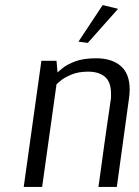

<svg xmlns="http://www.w3.org/2000/svg" viewBox="-20 -741 551 761"><path d="M448 -706 328 -571 291 -576 387 -721ZM144 -500H204L208 -454Q211 -457 228 -471Q245 -485 277.5 -497.5Q310 -510 361 -510Q423 -510 458.5 -479.5Q494 -449 494 -386Q494 -369 491 -349L443 0H370Q370 0 373.5 -23.5Q377 -47 382 -85Q387 -123 393 -165.5Q399 -208 404.5 -246.5Q410 -285 414 -311Q418 -337 418 -340Q420 -348 420 -355.5Q420 -363 420 -370Q420 -416 396 -436.5Q372 -457 329 -457Q290 -457 262 -445Q234 -433 219.5 -420.5Q205 -408 204 -407L147 0H74Z"/></svg>

Font: Arsenal SC
Style: Italic
Weight: 400
Italic angle: -9.10001°
Designer: Andrij Shevchenko
Foundry: Stairsfor
Version: Version 2.001; ttfautohint (v1.8.4.7-5d5b)